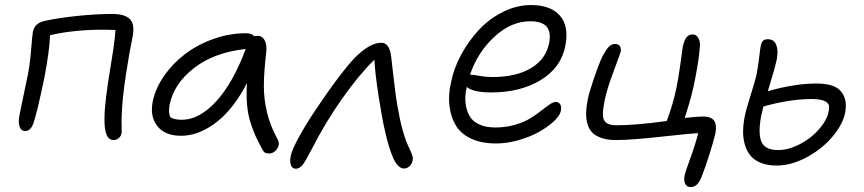

<svg xmlns="http://www.w3.org/2000/svg" viewBox="-20 -589 3457 768"><path d="M434.1 -28.8Q396 -28.8 397.9 -117.2Q398.4 -154.8 405 -206.8Q411.6 -258.8 421.6 -318.4Q431.6 -377.9 433.1 -390.1Q440.4 -441.4 441.9 -469.2L392.1 -470.2Q274.4 -470.2 180.2 -448.2Q177.7 -383.3 157.2 -276.9Q127.4 -134.3 113.8 -96.2Q102.5 -64.9 81.1 -64.9Q64.5 -64.9 58.3 -82.8Q52.2 -100.6 58.1 -129.9Q62.5 -151.4 91.8 -292Q100.1 -334.5 104.5 -390.9Q108.9 -447.3 111.8 -462.9Q116.2 -481.4 128.2 -491.5Q140.1 -501.5 161.1 -505.9Q215.8 -517.6 290.5 -525.4Q365.2 -533.2 429.2 -533.2Q479.5 -533.2 500 -512.2Q520.5 -491.2 509.8 -439Q497.6 -381.3 483.4 -288.3Q469.2 -195.3 466.8 -127.9Q465.8 -111.3 466.6 -84.5Q467.3 -57.6 465.8 -55.2Q464.4 -44.9 455.3 -36.9Q446.3 -28.8 434.1 -28.8Z M704.6 -45.9Q639.6 -45.9 609.4 -84.5Q579.1 -123 590.8 -182.1Q601.1 -234.4 635.3 -283.9Q669.4 -333.5 718.8 -371.6Q768.1 -409.7 833 -432.9Q897.9 -456.1 964.8 -456.1Q986.8 -456.1 997.6 -443.8Q1003.4 -445.8 1009.8 -445.8Q1029.3 -445.8 1038.8 -427.7Q1048.3 -409.7 1044.9 -379.9Q1035.6 -299.3 1035.4 -246.6Q1035.2 -193.8 1047.9 -140.1Q1060.5 -86.4 1089.8 -33.2Q1101.1 -14.6 1089.1 5.1Q1077.1 24.9 1054.7 24.9Q1043.5 24.9 1038.1 20.3Q1032.7 15.6 1026.9 3.9Q1010.7 -26.4 1001.7 -46.1Q992.7 -65.9 982.2 -98.4Q971.7 -130.9 968.3 -169.9Q964.8 -209 967.8 -256.8Q945.3 -212.4 918.7 -176.5Q892.1 -140.6 865.2 -116.5Q838.4 -92.3 810.1 -76.2Q781.7 -60.1 755.6 -53Q729.5 -45.9 704.6 -45.9ZM658.7 -170.9Q652.8 -140.6 660.6 -121.1Q674.8 -109.9 707.5 -109.9Q776.9 -109.9 844.5 -183.3Q912.1 -256.8 962.9 -393.1Q836.4 -379.4 755.9 -316.7Q675.3 -253.9 658.7 -170.9Z M1163.6 85.9Q1147.9 85.9 1143.1 69.8Q1138.2 53.7 1143.6 32.2Q1148.4 8.8 1177 -43.2Q1205.6 -95.2 1246.6 -155.8Q1290 -221.2 1334.5 -279.8Q1378.9 -338.4 1404.3 -362.8Q1460.9 -418 1505.4 -418Q1537.1 -418 1544.4 -365.2Q1546.4 -348.6 1551 -307.1Q1555.7 -265.6 1560.3 -228.5Q1564.9 -191.4 1570.3 -162.1Q1589.4 -51.3 1616.7 2.9Q1631.3 33.2 1631.3 43.9Q1631.3 60.5 1621.1 72.8Q1610.8 85 1596.7 85Q1571.8 85 1553.5 44.4Q1535.2 3.9 1519.5 -66.9Q1508.3 -114.7 1494.4 -204.1Q1480.5 -293.5 1477.5 -350.1Q1417 -291 1349.6 -195.8Q1282.2 -100.6 1229.5 2.9Q1200.2 59.1 1189.9 71.3Q1177.2 85.9 1163.6 85.9Z M1964.8 -15.1Q1907.2 -15.1 1866.2 -33.7Q1825.2 -52.2 1804.7 -85Q1784.2 -117.7 1778.1 -162.4Q1772 -207 1784.2 -259.8Q1794.9 -315.4 1824.5 -370.1Q1854 -424.8 1895.3 -469.2Q1936.5 -513.7 1991.7 -541.3Q2046.9 -568.8 2104 -568.8Q2182.6 -568.8 2219.7 -526.4Q2256.8 -483.9 2241.2 -404.8Q2224.1 -317.9 2142.6 -268.6Q2061 -219.2 1945.3 -219.2Q1872.6 -219.2 1847.2 -241.2Q1838.9 -208 1842 -178.7Q1845.2 -149.4 1856.9 -127.2Q1868.7 -105 1895.3 -92Q1921.9 -79.1 1960.9 -79.1Q2002.4 -79.1 2039.1 -89.6Q2075.7 -100.1 2099.9 -115Q2124 -129.9 2143.3 -145Q2162.6 -160.2 2177.7 -170.7Q2192.9 -181.2 2203.1 -181.2Q2215.3 -181.2 2220.9 -171.4Q2226.6 -161.6 2223.1 -144Q2218.8 -125.5 2194.6 -103Q2170.4 -80.6 2135.3 -61Q2100.1 -41.5 2054 -28.3Q2007.8 -15.1 1964.8 -15.1ZM1867.2 -290Q1872.6 -290 1898.4 -285.4Q1924.3 -280.8 1948.2 -280.8Q2044.4 -280.8 2104 -316.4Q2163.6 -352.1 2176.3 -416Q2185.1 -459.5 2167 -481.7Q2148.9 -503.9 2100.1 -503.9Q2024.9 -503.9 1957.8 -442.1Q1890.6 -380.4 1859.9 -290Z M2742.7 159.2Q2727.1 159.2 2720.9 146.5Q2714.8 133.8 2717.8 116.2Q2720.7 99.6 2741 44.7Q2761.2 -10.3 2772.9 -56.2Q2742.2 -55.2 2623.3 -42Q2504.4 -28.8 2443.8 -28.8Q2409.7 -28.8 2385.7 -37.1Q2361.8 -45.4 2348.6 -59.3Q2335.4 -73.2 2329.6 -94.2Q2323.7 -115.2 2324.5 -137.9Q2325.2 -160.6 2330.6 -189Q2336.4 -218.8 2355.5 -274.7Q2374.5 -330.6 2387.7 -358.9Q2400.9 -385.3 2412.8 -399.2Q2424.8 -413.1 2439.9 -413.1Q2454.1 -413.1 2459.7 -404.3Q2465.3 -395.5 2462.9 -382.8Q2461.9 -376.5 2435.1 -305.4Q2408.2 -234.4 2398.9 -189Q2392.1 -155.3 2391.6 -132.8Q2391.1 -110.4 2403.6 -99.1Q2416 -87.9 2445.8 -87.9Q2523.9 -87.9 2647 -105Q2672.4 -172.4 2686 -238.8Q2694.8 -282.2 2702.4 -338.9Q2710 -395.5 2710.9 -400.9Q2715.8 -425.3 2724.9 -438.2Q2733.9 -451.2 2751 -451.2Q2763.7 -451.2 2772 -439Q2780.3 -426.8 2779.8 -408.2Q2777.3 -359.9 2761.7 -279.8Q2749.5 -210 2718.8 -117.2Q2770.5 -123 2791 -123Q2823.7 -123 2835.9 -106.9Q2848.1 -90.8 2841.8 -56.2Q2835.4 -27.8 2818.4 26.4Q2801.3 80.6 2785.6 120.1Q2770.5 159.2 2742.7 159.2Z M3086.4 73.2Q3049.8 73.2 3022.9 62.3Q2996.1 51.3 2981.2 32.7Q2966.3 14.2 2959.2 -11.2Q2952.1 -36.6 2952.4 -63.7Q2952.6 -90.8 2958.5 -121.1Q2962.9 -146 2981.9 -206.3Q3001 -266.6 3006.3 -291Q3012.7 -324.2 3016.8 -360.6Q3021 -397 3022.5 -402.8Q3025.4 -418.9 3031.7 -425.5Q3038.1 -432.1 3051.3 -432.1Q3076.2 -432.1 3085 -409.4Q3093.8 -386.7 3087.4 -353Q3080.1 -317.4 3051.3 -224.1Q3157.7 -254.9 3244.6 -254.9Q3311 -254.9 3337.6 -230Q3364.3 -205.1 3363.3 -162.1Q3361.8 -108.9 3319.1 -53.7Q3276.4 1.5 3211.9 37.4Q3147.5 73.2 3086.4 73.2ZM3024.4 -124Q3011.7 -54.7 3025.9 -21.7Q3040 11.2 3093.3 11.2Q3134.8 11.2 3181.9 -13.7Q3229 -38.6 3262.2 -79.3Q3295.4 -120.1 3296.4 -160.2Q3297.4 -175.3 3280 -184.1Q3262.7 -192.9 3226.6 -192.9Q3140.1 -192.9 3033.7 -163.1Q3027.3 -137.7 3024.4 -124Z"/></svg>

Font: Shantell Sans Irregular Bouncy
Style: Italic
Weight: 300
Italic angle: -11.31°
Designer: Stephen Nixon, Anya Danilova, Shantell Martin
Foundry: Arrow Type
Version: Version 1.006;[9816181b4]